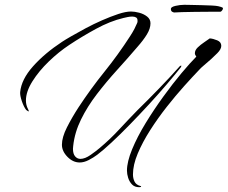

<svg xmlns="http://www.w3.org/2000/svg" viewBox="-20 -665 949 800"><path d="M312 12Q284 12 261 -11.5Q238 -35 238 -62Q238 -93 259 -134.5Q280 -176 308 -219Q358 -295 415.5 -366.5Q473 -438 522 -514Q533 -531 540 -544.5Q547 -558 551 -568Q553 -572 553 -575Q553 -578 553 -580Q553 -589 546.5 -592.5Q540 -596 531 -596Q522 -596 512 -594Q502 -592 494 -590Q439 -577 379.5 -544.5Q320 -512 269 -478Q225 -449 183.5 -409Q142 -369 115 -326Q88 -283 88 -246Q88 -227 97 -210Q100 -204 100 -202Q100 -201 99 -201Q97 -201 94 -203.5Q91 -206 89 -207Q79 -220 71 -243.5Q63 -267 64 -281Q69 -334 117.5 -388.5Q166 -443 239 -491Q251 -499 277 -514Q303 -529 336.5 -547Q370 -565 405.5 -580.5Q441 -596 472.5 -606.5Q504 -617 526 -617Q541 -617 560 -612Q579 -607 593 -596Q607 -585 607 -568Q607 -546 592 -521.5Q577 -497 553 -470Q512 -422 467.5 -373Q423 -324 383.5 -272.5Q344 -221 317.5 -167Q291 -113 285 -57Q285 -54 284.5 -51Q284 -48 284 -45Q284 -24 293 -13.5Q302 -3 315 -3Q334 -3 357.5 -19.5Q381 -36 395 -48Q438 -84 476 -125Q514 -166 553 -206Q596 -248 642.5 -296Q689 -344 729 -389Q731 -391 734.5 -391.5Q738 -392 733 -384Q710 -355 676 -315Q642 -275 601.5 -231Q561 -187 520.5 -145.5Q480 -104 444.5 -71Q409 -38 385 -20Q369 -8 349.5 2Q330 12 312 12ZM560 115Q541 115 530 103.5Q519 92 514 76Q509 60 509 46Q509 9 530.5 -43Q552 -95 586.5 -151.5Q621 -208 660.5 -262.5Q700 -317 736.5 -360.5Q773 -404 798 -429Q792 -437 792 -443Q792 -456 804 -467.5Q816 -479 831 -489Q846 -499 854 -505Q868 -504 885 -497Q902 -490 902 -474Q902 -460 885.5 -443.5Q869 -427 860 -419L830 -393Q823 -387 817.5 -382Q812 -377 808 -372Q783 -346 747.5 -306.5Q712 -267 675 -220Q638 -173 606 -123Q574 -73 554 -25.5Q534 22 534 62Q534 78 540.5 91.5Q547 105 565 110Q568 110 568 112Q568 115 560 115ZM706 -613Q703 -613 697.5 -616Q692 -619 692 -628Q692 -636 711 -640.5Q730 -645 748 -645Q756 -645 776 -644.5Q796 -644 819.5 -643.5Q843 -643 862.5 -642Q882 -641 890 -639Q893 -638 901 -636Q909 -634 909 -630Q909 -626 905 -621Q901 -616 898 -616Q879 -616 850 -616Q821 -616 791.5 -615.5Q762 -615 738.5 -614.5Q715 -614 706 -613Z"/></svg>

Font: The Nautigal
Style: Regular
Weight: 400
Designer: Robert E. Leuschke
Foundry: Robert E. Leuschke
Version: Version 1.100; ttfautohint (v1.8.3)